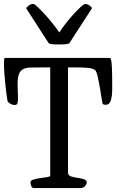

<svg xmlns="http://www.w3.org/2000/svg" viewBox="-26 -951 615 971"><path d="M128 -29Q128 -38 140.5 -42Q153 -46 169.5 -49Q186 -52 203 -54Q220 -56 228 -60V-610H186Q152 -610 128.5 -609.5Q105 -609 90.5 -601Q76 -593 69.5 -575.5Q63 -558 63 -523Q63 -506 64 -488.5Q65 -471 65 -457Q65 -439 62.5 -429.5Q60 -420 48 -420Q37 -420 25.5 -427Q14 -434 12 -441Q10 -450 7 -473Q4 -496 1 -524.5Q-2 -553 -4 -581.5Q-6 -610 -6 -630Q-6 -658 -2 -658H530Q536 -658 538.5 -630.5Q541 -603 541 -570Q541 -541 541.5 -514Q542 -487 539.5 -466.5Q537 -446 530 -433.5Q523 -421 507 -421Q501 -421 495 -424Q492 -426 488.5 -449.5Q485 -473 480 -502.5Q475 -532 469 -560Q463 -588 455 -597Q441 -606 416 -608Q391 -610 357 -610H318V-77Q319 -63 334 -58.5Q349 -54 366.5 -51.5Q384 -49 398.5 -44.5Q413 -40 413 -27Q413 -22 405 -11Q397 0 379 0H147Q135 0 131.5 -11.5Q128 -23 128 -29ZM107 -908V-909Q107 -913 118 -922Q129 -931 143 -931Q148 -931 163 -917Q178 -903 197.5 -882Q217 -861 237.5 -835.5Q258 -810 274 -787Q289 -810 309 -835.5Q329 -861 348.5 -882Q368 -903 383.5 -917Q399 -931 405 -931Q417 -931 428 -922Q439 -913 439 -909L325 -733Q322 -729 306.5 -727.5Q291 -726 273 -726Q254 -726 238 -727.5Q222 -729 220 -733Z"/></svg>

Font: Asar
Style: Regular
Weight: 400
Designer: Eben Sorkin
Foundry: Eben Sorkin, Pria Ravichandran
Version: Version 1.003; ttfautohint (v1.3) -l 8 -r 50 -G 0 -x 0 -H 45